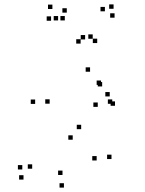

<svg xmlns="http://www.w3.org/2000/svg" viewBox="-20 -831 660 874"><path d="M487.5 -107V-127H467.5V-107ZM349.5 -243V-263H329.5V-243ZM206 -359V-379H186V-359ZM440 -444.5V-464.5H420V-444.5ZM445 -437.5V-457.5H425V-437.5ZM425 -344.5V-364.5H405V-344.5ZM503.5 -349.5V-369.5H483.5V-349.5ZM479.5 -392V-412H459.5V-392ZM491 -358.5V-378.5H471V-358.5ZM390 -504.5V-524.5H370V-504.5ZM140 -358V-378H120V-358ZM311 -195V-215H291V-195ZM420 -100.5V-120.5H400V-100.5ZM264.5 -34.5V-54.5H244.5V-34.5ZM126.5 -63V-83H106.5V-63ZM81.5 -59.5V-79.5H61.5V-59.5ZM87 -13.5V-33.5H67V-13.5ZM271 23V3H251V23ZM284 -773.5V-793.5H264V-773.5ZM402 -654.5V-674.5H382V-654.5ZM367.5 -651.5V-671.5H347.5V-651.5ZM457.5 -779.5V-799.5H437.5V-779.5ZM497 -791V-811H477V-791ZM501.5 -750.5V-770.5H481.5V-750.5ZM422.5 -635V-655H402.5V-635ZM347 -632.5V-652.5H327V-632.5ZM244.5 -738V-758H224.5V-738ZM275 -738V-758H255V-738ZM212.5 -736.5V-756.5H192.5V-736.5ZM218.5 -790V-810H198.5V-790Z"/></svg>

Font: Monaspace Radon Dots Var
Style: Regular
Weight: 400
Designer: Riley Cran and the Lettermatic Team
Version: Version 1.100 (Monaspace Radon Dots)